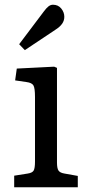

<svg xmlns="http://www.w3.org/2000/svg" viewBox="-20 -792 373 812"><path d="M40 0V-49L97 -58Q117 -61 122.5 -71Q128 -81 128 -109V-382Q128 -419 121.5 -430.5Q115 -442 92 -445L44 -452L51 -502L209 -510L221 -505V-105Q221 -80 227.5 -70.5Q234 -61 253 -58L309 -48V0ZM85 -580 61 -605 165 -743Q176 -758 185 -765Q194 -772 204 -772Q226 -772 239 -756Q252 -740 252 -721Q252 -705 243 -692Q234 -679 217 -668Z"/></svg>

Font: Literata 12pt
Style: Regular
Weight: 400
Designer: Latin by Veronika Burian and Jose Scaglione. Greek by Irene Vlachou. Cyrillic by Vera Evstafieva.
Foundry: TypeTogether
Version: Version 3.002